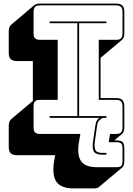

<svg xmlns="http://www.w3.org/2000/svg" viewBox="-20 -750 745 1075"><path d="M393 305Q324 305 297.5 270Q271 235 282 158L289 119H75Q51 119 40 108Q29 97 29 73V-46Q29 -59 32.5 -68Q36 -77 43 -83L164 -185V-408H75Q51 -408 40 -419Q29 -430 29 -454V-575Q29 -588 32.5 -597Q36 -606 43 -612L172 -721Q177 -725 185.5 -727.5Q194 -730 204 -730H630Q654 -730 665 -719Q676 -708 676 -684V-563Q676 -550 672.5 -541Q669 -532 662 -526L543 -426V-201H630Q654 -201 665 -190Q676 -179 676 -155V-36Q676 -23 672.5 -14Q669 -5 662 1L620 36H630Q657 36 666.5 45.5Q676 55 676 80V152Q676 165 673 174Q670 183 664 188L534 297Q530 301 522 303Q514 305 504 305ZM666 152V80Q666 61 658.5 53.5Q651 46 630 46H589L596 0H630Q638 0 645 -1.5Q652 -3 656 -7Q661 -11 663.5 -18.5Q666 -26 666 -36V-155Q666 -174 657.5 -182.5Q649 -191 630 -191H533V-527H630Q638 -527 645 -528.5Q652 -530 656 -534Q661 -538 663.5 -545.5Q666 -553 666 -563V-684Q666 -703 657.5 -711.5Q649 -720 630 -720H204Q196 -720 189 -718.5Q182 -717 178 -713Q173 -709 170.5 -701.5Q168 -694 168 -684V-563Q168 -544 176.5 -535.5Q185 -527 204 -527H303V-191H204Q196 -191 189 -189.5Q182 -188 178 -184Q173 -180 170.5 -172.5Q168 -165 168 -155V-36Q168 -17 176.5 -8.5Q185 0 204 0H430L421 51Q411 120 434.5 153Q458 186 522 186H633Q642 186 648 184.5Q654 183 658 180Q662 176 664 169Q666 162 666 152ZM552 116Q515 116 505 97Q495 78 501 41L513 -42Q516 -60 519.5 -69.5Q523 -79 533 -87Q534 -88 535 -88.5Q536 -89 537 -90H258V-100H413V-620H258V-630H576V-620H423V-100H576V-90H556Q550 -87 545.5 -84Q541 -81 538 -78Q531 -72 528 -64.5Q525 -57 523 -42L511 43Q507 73 514 89.5Q521 106 552 106H576V116Z"/></svg>

Font: Bungee Shade
Style: Regular
Weight: 400
Designer: David Jonathan Ross
Foundry: David Jonathan Ross
Version: Version 1.000;PS 1.0;hotconv 1.0.72;makeotf.lib2.5.5900